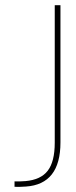

<svg xmlns="http://www.w3.org/2000/svg" viewBox="-20 -720 292 740"><path d="M36 0V-21Q52 -20 78 -22Q137 -27 164 -62Q191 -97 191 -170V-700H213V-171Q213 -10 80 -1Q52 1 36 0Z"/></svg>

Font: Bebas Neue Light
Style: Regular
Weight: 300
Designer: Ryoichi Tsunekawa
Foundry: Ryoichi Tsunekawa
Version: Version 1.003;PS 001.003;hotconv 1.0.70;makeotf.lib2.5.58329